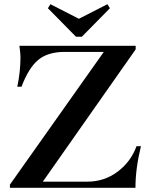

<svg xmlns="http://www.w3.org/2000/svg" viewBox="-20 -890 707 910"><path d="M27 -15 472 -644H287Q206 -644 160.5 -605.5Q115 -567 82 -479H62Q77 -551 77 -618Q77 -631 75 -648Q73 -665 72 -673H623V-656L183 -29H394Q474 -29 537 -76Q600 -123 627 -197H648Q622 -91 622 0H27ZM207 -851 219 -870 354 -801 489 -870 501 -851 368 -716H340Z"/></svg>

Font: Ibarra Real Nova SemiBold
Style: Regular
Weight: 600
Designer: Jose Maria Ribagorda & Octavio Pardo
Foundry: Jose Maria Ribagorda
Version: Version 1.014